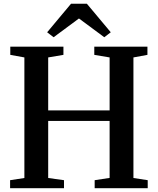

<svg xmlns="http://www.w3.org/2000/svg" viewBox="-20 -988 828 1008"><path d="M108 -53.5V-686.5L34 -700V-743H313V-700L233 -686.5V-408.5H555.5V-686.5L475 -700V-743H754V-700L680.5 -686.5V-53.5L755.5 -42V0H477V-42L555.5 -54V-353H233V-53.5L316 -42V0H33V-42ZM261.5 -792.5 227.5 -818.5 353 -968.5H436L561.5 -818.5L527.5 -792.5L394.5 -891Z"/></svg>

Font: Merriweather 60pt SemiBold
Style: Regular
Weight: 600
Version: Version 2.100